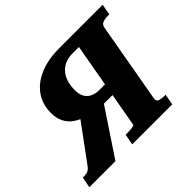

<svg xmlns="http://www.w3.org/2000/svg" viewBox="-199 -925 1140 1140"><g transform="rotate(-45 371.0 -355.0)"><path d="M392.8 -321 179.2 0H-40L-26.8 -68H-17.8Q-2.6 -68 7.9 -70.6Q18.4 -73.2 27.3 -80.7Q36.2 -88.2 45.4 -101.4L217.8 -336ZM418 -710H782L769.4 -642H758.4Q733.4 -642 715.3 -635.3Q697.2 -628.6 693.2 -606L604.4 -104Q600.4 -80.8 616.2 -74.4Q632 -68 658.2 -68H668.6L656 0H320.2L332.8 -68H348.4Q361.2 -68 374.4 -69Q387.6 -70 397.1 -72.5Q406.6 -75 406.6 -78L505 -632.4H449.2Q417.6 -632.4 391.4 -621.8Q365.2 -611.2 346 -590.3Q326.8 -569.4 316.6 -538.3Q306.4 -507.2 306.4 -466.2Q306.4 -436.2 317.9 -413.5Q329.4 -390.8 353 -378.4Q376.6 -366 412.6 -366H483.6L469.4 -289.6H351.4Q334.6 -289.6 319.9 -292.6Q305.2 -295.6 287.4 -299.2L243.4 -311.2Q202.8 -322.2 172.8 -343.2Q142.8 -364.2 126.6 -396.7Q110.4 -429.2 110.4 -474Q110.4 -544 146.9 -597Q183.4 -650 252.1 -680Q320.8 -710 418 -710Z"/></g></svg>

Font: Roboto Serif 20pt
Style: Italic
Weight: 400
Italic angle: -10°
Designer: Greg Gazdowicz
Foundry: Commercial Type
Version: Version 1.008